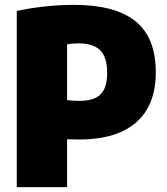

<svg xmlns="http://www.w3.org/2000/svg" viewBox="-20 -770 688 790"><path d="M49 -725Q168 -750 283.5 -750Q453.5 -750 537.2 -682.8Q621 -615.5 621 -472.5Q621 -336.5 540 -266.2Q459 -196 306.5 -196L280 -196.5Q272 -197 256 -197V0H49ZM421 -471Q421 -534 392.5 -562.8Q364 -591.5 303.5 -591.5Q275.5 -591.5 256 -587.5V-358Q281.5 -355 308.5 -355Q366.5 -355 393.8 -381.8Q421 -408.5 421 -471Z"/></svg>

Font: Encode Sans SemiCondensed Black
Style: Regular
Weight: 900
Width: 4
Designer: Multiple Designers
Foundry: Impallari Type
Version: Version 2.000